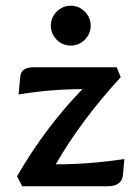

<svg xmlns="http://www.w3.org/2000/svg" viewBox="-20 -651 480 671"><path d="M356 0H57.6L39.6 -35.2Q139.2 -207 268.1 -339.4Q156.2 -339.4 44.9 -320.8Q47.9 -353 51 -384.5Q54.2 -416 99.1 -416H387.7L401.9 -381.3Q264.2 -231.4 174.8 -76.7Q292.5 -76.7 414.6 -95.2L409.7 -40Q405.8 0 356 0ZM227.5 -491.7Q198.7 -491.7 178.2 -512.2Q157.7 -532.7 157.7 -561.5Q157.7 -589.8 178.2 -610.4Q198.7 -630.9 227.5 -630.9Q255.9 -630.9 276.4 -610.4Q296.9 -589.8 296.9 -561.5Q296.9 -532.7 276.4 -512.2Q255.9 -491.7 227.5 -491.7Z"/></svg>

Font: Bainsley
Style: Regular
Weight: 400
Designer: Paul James MIller
Foundry: High-Logic / Made with FontCreator
Version: Version 1.411;March 28, 2021;FontCreator 13.0.0.2683 64-bit